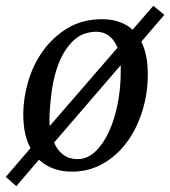

<svg xmlns="http://www.w3.org/2000/svg" viewBox="-39 -578 585 660"><path d="M41 -186Q41 -239 57.5 -296.5Q74 -354 108 -402Q142 -450 193 -481Q244 -512 312 -512Q376 -512 417 -476L488 -558L526 -527L447 -435Q458 -412 463.5 -384.5Q469 -357 469 -322Q469 -256 450 -195.5Q431 -135 397 -89Q363 -43 315 -15.5Q267 12 209 12Q139 12 95 -29L17 62L-19 30L66 -69Q41 -113 41 -186ZM227 -31Q261 -31 288.5 -57Q316 -83 335.5 -125.5Q355 -168 365.5 -221.5Q376 -275 376 -330V-354L147 -88Q158 -61 178.5 -46Q199 -31 227 -31ZM292 -469Q244 -468 213 -438Q182 -408 164 -363Q146 -318 139 -266Q132 -214 131 -171Q131 -164 131 -158Q131 -152 132 -145L365 -414Q343 -468 292 -469Z"/></svg>

Font: PTSerifItalic
Style: Italic
Weight: 400
Italic angle: -12°
Designer: A.Korolkova, O.Umpeleva, V.Yefimov
Foundry: ParaType Ltd
Version: Version 1.000W OFL